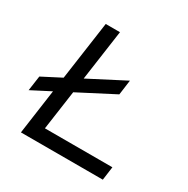

<svg xmlns="http://www.w3.org/2000/svg" viewBox="-152 -795 911 930"><g transform="rotate(30 304.0 -330.0)"><path d="M417 -481 405.8 -397.9 207 -294.9 175.8 -75.2H553.2L543 0H85L120.1 -250L15.1 -195.8L26.9 -278.8L131.8 -333L178.2 -660.2H257.8L217.8 -377.9Z"/></g></svg>

Font: Human Sans
Style: Italic
Weight: 400
Italic angle: -8°
Designer: Tim Radville
Foundry: Continuum
Version: Version 1.000;FEAKit 1.0